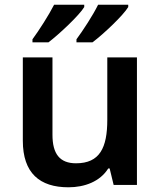

<svg xmlns="http://www.w3.org/2000/svg" viewBox="-20 -786 682 816"><path d="M525 -756V-766H397C375 -721 333 -657 305 -619V-606H373C421 -642 504 -721 525 -756ZM338 -756V-766H210C187 -721 146 -657 118 -619V-606H186C233 -642 317 -721 338 -756ZM562 -542H436V-277C436 -158 404 -92 303 -92C234 -92 203 -132 203 -213V-542H77V-188C77 -50 149 10 271 10C339 10 405 -14 440 -70H446L463 0H562Z"/></svg>

Font: Noto Sans Vithkuqi SemiBold
Style: Regular
Weight: 600
Version: Version 1.001